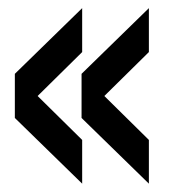

<svg xmlns="http://www.w3.org/2000/svg" viewBox="-20 -549 432 472"><path d="M182 -97.5 16.5 -259V-367.5L182 -529V-421L72.5 -313L182 -205ZM346 -97.5 180.5 -259V-367.5L346 -529V-421L236.5 -313L346 -205Z"/></svg>

Font: Big Shoulders Stencil Text Thin
Style: Bold
Weight: 700
Version: Version 2.001